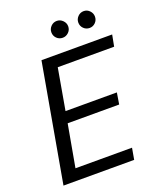

<svg xmlns="http://www.w3.org/2000/svg" viewBox="-158 -975 892 1072"><g transform="rotate(-20 287.5 -438.5)"><path d="M31 0 155 -700H575L562 -632H227L184 -387H489L478 -319H172L127 -68H463L451 0ZM310 -777Q289 -777 274.5 -791.5Q260 -806 260 -827Q260 -847 274.5 -862Q289 -877 310 -877Q330 -877 345 -862Q360 -847 360 -827Q360 -806 345 -791.5Q330 -777 310 -777ZM470 -777Q449 -777 434.5 -791.5Q420 -806 420 -827Q420 -847 434.5 -862Q449 -877 470 -877Q490 -877 504.5 -862Q519 -847 519 -827Q519 -806 504.5 -791.5Q490 -777 470 -777Z"/></g></svg>

Font: DM Sans 12pt
Style: Italic
Weight: 400
Italic angle: -10°
Version: Version 4.004;gftools[0.9.30]